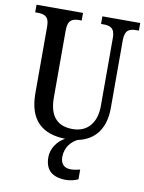

<svg xmlns="http://www.w3.org/2000/svg" viewBox="-101 -784 823 1094"><g transform="rotate(10 310.0 -237.0)"><path d="M359 240C377 240 410 234 428 224V168C408 173 389 176 374 176C340 176 315 158 315 115C315 57 351 20 385 4C488 -17 539 -95 539 -207V-600C539 -661 567 -670 606 -670H620V-714H401V-670H414C453 -670 481 -661 481 -604V-209C481 -116 434 -52 345 -52C264 -52 209 -94 209 -210V-600C209 -661 238 -670 276 -670H289V-714H20V-670H34C72 -670 101 -661 101 -604V-216C101 -57 183 7 313 10C271 32 237 78 237 130C237 206 281 240 359 240Z"/></g></svg>

Font: Noto Serif Hebrew Condensed Medium
Style: Regular
Weight: 500
Width: 3
Designer: Monotype Design Team
Foundry: Monotype Imaging Inc.
Version: Version 2.004